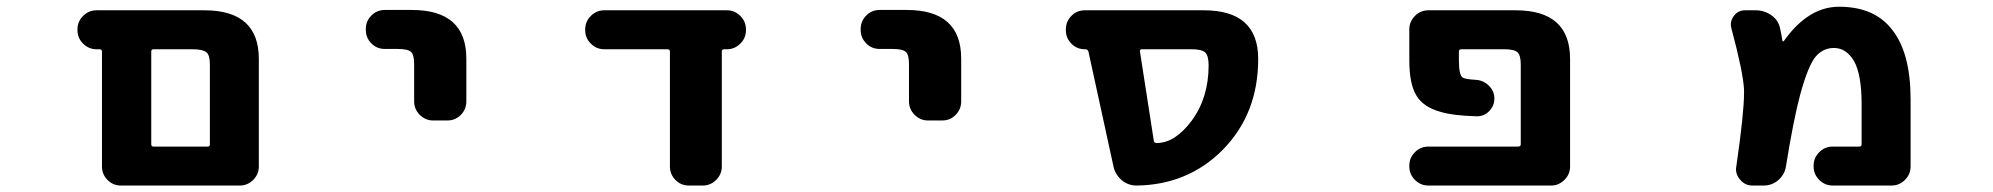

<svg xmlns="http://www.w3.org/2000/svg" viewBox="-20 -580 6040 582"><path d="M346.7 -17.6Q322.3 -17.6 305.7 -34.7Q289.1 -51.8 289.1 -75.2V-423.8Q289.1 -430.7 281.2 -430.7H272.5Q249 -430.7 231.9 -447.8Q214.8 -464.8 214.8 -488.3V-491.2Q214.8 -514.6 231.9 -531.7Q249 -548.8 272.5 -548.8H599.6Q764.6 -548.8 764.6 -401.4V-75.2Q764.6 -51.8 747.6 -34.7Q730.5 -17.6 707 -17.6ZM609.4 -135.7Q616.2 -135.7 616.2 -142.6V-384.8Q616.2 -412.1 606.4 -420.9Q594.7 -430.7 564.5 -430.7H445.3Q438.5 -430.7 438.5 -423.8V-142.6Q438.5 -135.7 445.3 -135.7Z M1293 -214.8Q1269.5 -214.8 1252.4 -231.9Q1235.4 -249 1235.4 -272.5V-385.7Q1235.4 -414.1 1225.6 -422.9Q1215.8 -431.6 1185.5 -431.6H1146.5Q1122.1 -431.6 1105.5 -448.7Q1088.9 -465.8 1088.9 -489.3V-492.2Q1088.9 -515.6 1105.5 -532.7Q1122.1 -549.8 1146.5 -549.8H1228.5Q1393.6 -549.8 1393.6 -402.3V-272.5Q1393.6 -249 1377 -231.9Q1360.4 -214.8 1335.9 -214.8Z M2068.4 -17.6Q2043.9 -17.6 2027.3 -34.7Q2010.7 -51.8 2010.7 -75.2V-423.8Q2010.7 -430.7 2002.9 -430.7H1811.5Q1788.1 -430.7 1771 -447.8Q1753.9 -464.8 1753.9 -488.3V-491.2Q1753.9 -514.6 1771 -531.7Q1788.1 -548.8 1811.5 -548.8H2183.6Q2207 -548.8 2224.1 -531.7Q2241.2 -514.6 2241.2 -491.2V-488.3Q2241.2 -464.8 2224.1 -447.8Q2207 -430.7 2183.6 -430.7H2174.8Q2168 -430.7 2168 -423.8V-75.2Q2168 -51.8 2150.9 -34.7Q2133.8 -17.6 2110.4 -17.6Z M2793 -214.8Q2769.5 -214.8 2752.4 -231.9Q2735.4 -249 2735.4 -272.5V-385.7Q2735.4 -414.1 2725.6 -422.9Q2715.8 -431.6 2685.5 -431.6H2646.5Q2622.1 -431.6 2605.5 -448.7Q2588.9 -465.8 2588.9 -489.3V-492.2Q2588.9 -515.6 2605.5 -532.7Q2622.1 -549.8 2646.5 -549.8H2728.5Q2893.6 -549.8 2893.6 -402.3V-272.5Q2893.6 -249 2877 -231.9Q2860.4 -214.8 2835.9 -214.8Z M3425.8 -17.6Q3424.8 -17.6 3424.8 -17.6Q3400.4 -17.6 3380.9 -33.2Q3361.3 -49.8 3355.5 -74.2L3279.3 -423.8Q3277.3 -430.7 3269.5 -430.7H3268.6Q3244.1 -430.7 3227.5 -447.8Q3210.9 -464.8 3210.9 -488.3V-491.2Q3210.9 -514.6 3227.5 -531.7Q3244.1 -548.8 3268.6 -548.8H3628.9Q3793.9 -548.8 3793.9 -401.4Q3793.9 -318.4 3767.1 -249.5Q3740.2 -180.7 3687 -126.5Q3633.8 -72.3 3566.4 -44.9Q3502 -18.6 3425.8 -17.6ZM3592.8 -214.8Q3643.6 -284.2 3643.6 -381.8Q3643.6 -411.1 3633.3 -420.9Q3623 -430.7 3592.8 -430.7H3441.4Q3434.6 -430.7 3435.5 -423.8L3477.5 -153.3Q3478.5 -146.5 3486.3 -146.5Q3542 -146.5 3592.8 -214.8Z M4309.6 -17.6Q4286.1 -17.6 4269 -34.7Q4252 -51.8 4252 -75.2V-78.1Q4252 -101.6 4269 -118.7Q4286.1 -135.7 4309.6 -135.7H4582Q4589.8 -135.7 4589.8 -142.6V-384.8Q4589.8 -412.1 4580.1 -421.4Q4570.3 -430.7 4539.1 -430.7H4410.2Q4402.3 -430.7 4402.3 -423.8V-396.5Q4402.3 -351.6 4414.1 -344.7Q4420.9 -339.8 4455.1 -337.9Q4477.5 -335.9 4493.7 -319.8Q4509.8 -303.7 4509.8 -281.2Q4509.8 -258.8 4493.2 -242.2Q4478.5 -227.5 4457 -227.5Q4456.1 -227.5 4455.1 -227.5Q4383.8 -229.5 4345.7 -241.2Q4293 -255.9 4272.5 -292Q4252 -327.1 4252 -396.5V-491.2Q4252 -514.6 4269 -531.7Q4286.1 -548.8 4309.6 -548.8H4574.2Q4739.3 -548.8 4739.3 -401.4V-75.2Q4739.3 -51.8 4722.2 -34.7Q4705.1 -17.6 4681.6 -17.6Z M5535.2 -17.6Q5511.7 -17.6 5494.6 -34.7Q5477.5 -51.8 5477.5 -75.2V-78.1Q5477.5 -101.6 5494.6 -118.7Q5511.7 -135.7 5535.2 -135.7H5616.2Q5623 -135.7 5623 -142.6V-265.6Q5623 -354.5 5599.6 -395.5Q5576.2 -434.6 5539.1 -434.6Q5506.8 -434.6 5484.4 -409.2Q5460.9 -381.8 5436.5 -292Q5416 -214.8 5393.6 -75.2Q5389.6 -50.8 5370.6 -34.2Q5351.6 -17.6 5326.2 -17.6H5292Q5269.5 -17.6 5254.9 -35.2Q5242.2 -48.8 5242.2 -67.4Q5242.2 -71.3 5243.2 -75.2Q5266.6 -237.3 5266.6 -297.9Q5266.6 -303.7 5266.6 -308.6Q5263.7 -362.3 5228.5 -493.2Q5226.6 -500 5226.6 -505.9Q5226.6 -519.5 5235.4 -531.2Q5248 -548.8 5269.5 -548.8H5301.8Q5328.1 -548.8 5349.6 -533.7Q5371.1 -518.6 5376 -493.2Q5379.9 -476.6 5382.8 -457Q5382.8 -455.1 5384.8 -454.6Q5386.7 -454.1 5387.7 -456.1Q5420.9 -502.9 5458 -528.3Q5502.9 -559.6 5554.7 -559.6Q5663.1 -559.6 5716.8 -488.3Q5771.5 -418 5771.5 -278.3V-75.2Q5771.5 -51.8 5754.4 -34.7Q5737.3 -17.6 5713.9 -17.6Z"/></svg>

Font: Rounded Mgen+ 2m bold
Style: Bold
Weight: 700
Designer: [Source Han Sans]
Ryoko NISHIZUKA  (kana & ideographs); Paul D. Hunt (Latin, Greek & Cyrillic); Wenlong ZHANG  (bopomofo
Version: Version 1.059.20150602